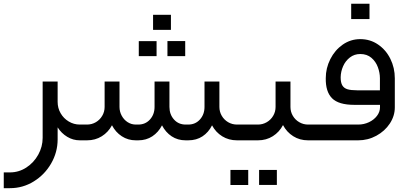

<svg xmlns="http://www.w3.org/2000/svg" viewBox="-22 -736 2160 1007"><path d="M396.6 0H404V-82.7H396.6Q365.3 -82.7 338.5 -98.8Q311.6 -114.9 296 -142Q280.3 -169.1 280.3 -201.7V-308.4H201.7V-12.9Q201.7 33.5 178.5 75.4Q155.3 117.2 116 142.7Q76.7 168.2 30.3 168.2H-2.3V250.9H30.3Q97.9 250.9 155.1 215.5Q212.3 180.1 246.1 121.6Q279.9 63 280.3 -3.7V-68Q300.1 -36.8 330.7 -18.4Q361.2 0 396.6 0Z M404 0H434.3Q477.9 0 511.9 -21.4Q546 -42.7 565.3 -79Q584.1 -42.7 616.7 -21.4Q649.4 0 690.3 0H703.1Q744.9 0 776.9 -21.1Q808.8 -42.3 827.7 -78.6Q846.5 -42.3 878.2 -21.1Q909.9 0 951.7 0H965.1Q1008.3 0 1040 -20.9Q1071.7 -41.8 1090.1 -78.6Q1109.4 -42.3 1143.6 -21.1Q1177.8 0 1221 0H1251.4V-82.7H1221Q1195.8 -82.7 1174.6 -95.1Q1153.5 -107.5 1141.1 -128.7Q1128.7 -149.8 1128.7 -175.1V-308.4H1050.6V-175.1Q1050.6 -136 1026.7 -109.4Q1002.8 -82.7 965.1 -82.7H951.7Q914.1 -82.7 890.4 -109.4Q866.7 -136 866.7 -175.1V-308.4H788.6V-175.1Q788.6 -136 764.7 -109.4Q740.8 -82.7 703.1 -82.7H690.3Q667.3 -82.7 647.7 -95.1Q628.2 -107.5 616.5 -128.9Q604.8 -150.3 604.8 -175.1V-308.4H526.7V-175.1Q526.7 -149.8 514.2 -128.7Q501.8 -107.5 480.7 -95.1Q459.6 -82.7 434.3 -82.7H404Q385.6 -74 378.9 -57.7Q372.2 -41.4 378.9 -25Q385.6 -8.7 404 0ZM799.2 -520.2Q752.3 -520.2 705.9 -520.2Q705.4 -481.6 705.9 -441.6Q705.9 -441.6 799.2 -441.6Q799.2 -481.6 799.2 -520.2ZM949.4 -520.7Q903 -520.2 856.2 -520.7Q856.2 -481.6 856.2 -441.6Q856.2 -441.6 949.4 -441.6Q949.9 -481.6 949.4 -520.7ZM874.5 -658.5Q827.7 -658.1 780.8 -658.5Q780.8 -619.5 780.8 -579.5Q780.8 -579.5 874.5 -579.5Q874.5 -619.5 874.5 -658.5Z M1251.4 0H1330.9Q1374.5 0 1408.8 -21.6Q1443 -43.2 1462.3 -80Q1481.6 -43.2 1515.9 -21.6Q1550.1 0 1593.7 0H1614.9V-82.7H1593.7Q1568.9 -82.7 1547.6 -95.1Q1526.2 -107.5 1513.8 -128.7Q1501.4 -149.8 1501.4 -175.1V-308.4H1423.3V-175.1Q1423.3 -149.8 1410.8 -128.7Q1398.4 -107.5 1377.1 -95.1Q1355.7 -82.7 1330.9 -82.7H1251.4Q1233 -74 1226.3 -57.7Q1219.7 -41.4 1226.3 -25Q1233 -8.7 1251.4 0ZM1279.9 155.3Q1233 155.3 1186.6 155.3Q1186.1 194.9 1186.6 234.4Q1233 234.4 1279.9 234.4Q1279.9 194.9 1279.9 155.3ZM1430.1 155.3Q1383.7 155.3 1336.9 155.3Q1336.9 194.9 1336.9 233.9Q1383.7 233.9 1430.1 233.9Q1430.6 194.9 1430.1 155.3Z M1850.2 -262.4Q1818.5 -262.4 1800.3 -267.9Q1782.2 -273.4 1773.4 -288.1Q1764.7 -302.8 1764.7 -330.4Q1765.2 -360.8 1777.6 -388.8Q1790 -416.8 1813.2 -434.7Q1836.4 -452.7 1867.6 -452.7Q1902.6 -452.7 1925.8 -432.9Q1949 -413.1 1959.8 -383.7Q1970.6 -354.3 1970.6 -325.4V-262.4ZM1614.9 0H1856.6Q1907.6 0 1952 -24.1Q1996.3 -48.3 2022.5 -88Q2048.7 -127.8 2048.7 -172.8V-325.4Q2048.7 -380.1 2025.5 -427.2Q2002.3 -474.3 1960.9 -502.5Q1919.6 -530.8 1867.6 -530.8Q1817.1 -530.8 1775.7 -502.1Q1734.4 -473.3 1710.5 -426Q1686.6 -378.7 1686.6 -326.3Q1685.2 -255.5 1719.4 -220.8Q1753.7 -186.1 1835.9 -186.1H1971V-172.8Q1971 -149.4 1955.2 -128.4Q1939.3 -107.5 1913.1 -95.1Q1886.9 -82.7 1856.6 -82.7H1614.9Q1596.5 -74 1589.8 -57.7Q1583.2 -41.4 1589.8 -25Q1596.5 -8.7 1614.9 0ZM1915.9 -716.5Q1867.6 -716.5 1819.9 -716.5Q1819.4 -676.5 1819.9 -636Q1819.9 -636 1915.9 -636Q1915.9 -676.5 1915.9 -716.5Z"/></svg>

Font: Arad
Style: Regular
Weight: 400
Designer: Mohammad Darvishi
Version: Version 1.010;September 21, 2024;FontCreator 15.0.0.2992 64-